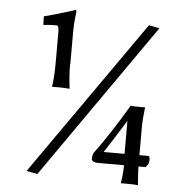

<svg xmlns="http://www.w3.org/2000/svg" viewBox="-52 -695 764 823"><g transform="rotate(5 330.0 -283.5)"><path d="M559.1 -607.9 605 -599.1 138.2 68.8 90.8 60.1ZM395 -1Q368.2 -1 365.2 -14.2Q365.2 -35.6 371.1 -43Q438 -133.3 511.2 -257.8Q519 -255.9 535.2 -255.9H573.2Q566.9 -203.6 566.9 -169.9V-49.8H605Q611.8 -49.8 611.8 -32.2Q611.8 -23.9 608.2 -16.1Q604.5 -8.3 600.6 -4.9L597.2 -1H566.9Q566.9 14.2 571.8 79.1Q549.3 77.1 535.2 77.1H498Q504.9 32.2 504.9 -1ZM413.1 -49.8H502.9V-191.9Q459 -120.6 413.1 -49.8ZM237.8 -410.2 236.8 -416Q236.8 -359.9 244.1 -307.1Q219.7 -309.1 205.1 -309.1H168Q174.8 -348.1 174.8 -416V-545.9Q174.8 -573.2 165 -573.2Q134.3 -573.2 107.9 -569.8L106.9 -606.9Q140.6 -614.3 241.2 -646Q244.1 -646 244.1 -634.8Q237.8 -591.3 237.8 -549.8Z"/></g></svg>

Font: Linear Smooth Low Contrast
Style: Regular
Weight: 500
Designer: Philipp H. Poll, Flanker
Foundry: Philipp H. Poll, reworked by Flanker
Version: Version 1.010 | FøM Fix